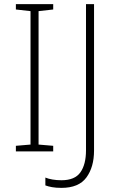

<svg xmlns="http://www.w3.org/2000/svg" viewBox="-20 -734 574 931"><path d="M238 0H57V-27L128 -33V-680L57 -688V-714H238V-688L167 -680V-33L238 -27ZM278 177Q251 177 232 173.5Q213 170 200 165V127Q214 133 234.5 136.5Q255 140 278 140Q343 140 370 101.5Q397 63 397 -5V-714H436V-4Q436 76 399 126.5Q362 177 278 177Z"/></svg>

Font: Noto Sans Devanagari ExtraLight
Style: Regular
Weight: 200
Designer: Jelle Bosma - Monotype Design Team
Foundry: Monotype Imaging Inc.
Version: Version 2.004; ttfautohint (v1.8.4.7-5d5b)